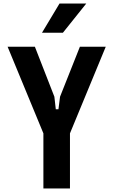

<svg xmlns="http://www.w3.org/2000/svg" viewBox="-20 -1064 640 1084"><path d="M177 -800 287 -518 295 -447H310L319 -518L431 -800H577L375 -311V0H225V-311L23 -800ZM217 -879 316 -1044H467L335 -879Z"/></svg>

Font: Martian Mono Condensed SemiBold
Style: Regular
Weight: 600
Width: 3
Designer: Roman Shamin
Foundry: Evil Martians
Version: Version 1.000